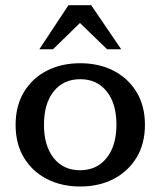

<svg xmlns="http://www.w3.org/2000/svg" viewBox="-20 -692 607 727"><path d="M283.7 14.2Q212.9 14.2 157.7 -14.2Q102.5 -42.5 70.8 -94.7Q39.1 -147 39.1 -219.2Q39.1 -291 70.6 -343.5Q102.1 -396 157.5 -424.3Q212.9 -452.6 283.7 -452.6Q354 -452.6 409.2 -424.6Q464.4 -396.5 496.6 -344.2Q528.8 -292 528.8 -219.2Q528.8 -147.9 497.1 -95.5Q465.3 -43 410.2 -14.4Q355 14.2 283.7 14.2ZM283.2 -47.4Q346.7 -47.4 383.8 -94Q420.9 -140.6 420.9 -220.2Q420.9 -299.8 384 -345.9Q347.2 -392.1 283.7 -392.1Q220.2 -392.1 183.3 -345.9Q146.5 -299.8 146.5 -219.7Q146.5 -140.1 183.1 -93.8Q219.7 -47.4 283.2 -47.4ZM128.9 -505.4 239.3 -672.4H325.2L439 -505.4H385.7L282.7 -605L180.7 -505.4Z"/></svg>

Font: Kameron Medium
Style: Regular
Weight: 500
Designer: Vernon Adams
Foundry: Vernon Adams
Version: Version 1.100